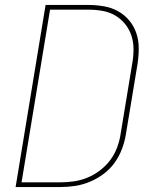

<svg xmlns="http://www.w3.org/2000/svg" viewBox="-20 -755 640 775"><path d="M223 0H43L164 -735H337Q369 -735 400 -729.5Q431 -724 457 -709.5Q483 -695 502 -672Q521 -649 530.5 -620.5Q540 -592 540 -560Q540 -528 535 -496L488 -212Q483 -182 472 -153Q461 -124 442.5 -98Q424 -72 397.5 -52.5Q371 -33 342 -21Q313 -9 283 -4.5Q253 0 223 0ZM223 -19Q251 -19 278.5 -23Q306 -27 333 -38Q360 -49 384 -67.5Q408 -86 425.5 -109.5Q443 -133 453 -160.5Q463 -188 467 -215L514 -500Q519 -528 519 -556.5Q519 -585 510.5 -611Q502 -637 485 -658Q468 -679 445 -692.5Q422 -706 394 -711Q366 -716 337 -716H182L67 -19Z"/></svg>

Font: Iosevka Thin Extended
Style: Italic
Weight: 100
Width: 7
Italic angle: -9°
Monospace: yes
Designer: Belleve Invis
Foundry: Belleve Invis
Version: Version 32.5.0; ttfautohint (v1.8.4)